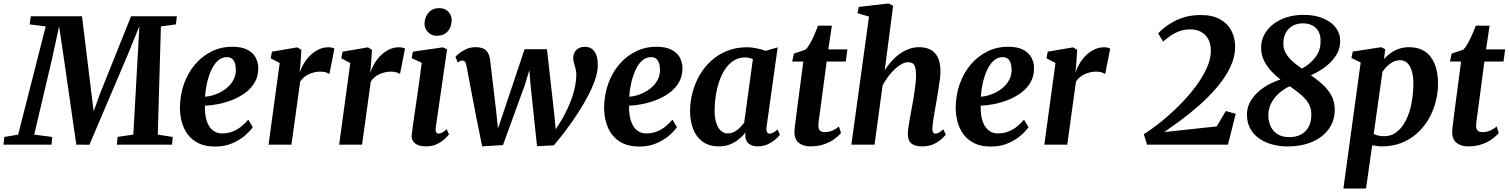

<svg xmlns="http://www.w3.org/2000/svg" viewBox="-60 -837 8730 1111"><path d="M-40 0 -35 -44.5 45 -58 204.5 -684 111.5 -696 118.5 -743H414.5L470 -288.5L482 -192.5L517 -290.5L698.5 -743H963.5L958 -696L871 -684L853 -58L939.5 -44.5L935.5 0H616.5L620.5 -45L711.5 -58L735.5 -488.5L746.5 -685.5L675.5 -511.5L457.5 0.5L381.5 0L309.5 -500L282 -684.5L241 -496L138 -58L242 -44.5L238 0Z M1402.5 -101.5Q1389 -80.5 1359.2 -54.2Q1329.5 -28 1285.5 -8.5Q1241.5 11 1184.5 11Q1128.5 11 1089.8 -7.8Q1051 -26.5 1027 -58.5Q1003 -90.5 992.2 -130Q981.5 -169.5 981 -211Q981.5 -286 1004.2 -350.5Q1027 -415 1068 -463.5Q1109 -512 1164.2 -539.2Q1219.5 -566.5 1284 -566.5Q1336 -566.5 1368.8 -550.5Q1401.5 -534.5 1417.5 -507Q1433.5 -479.5 1434.5 -445Q1435 -397.5 1414.8 -361.8Q1394.5 -326 1360 -300.5Q1325.5 -275 1284.2 -258.8Q1243 -242.5 1201.5 -234.5Q1160 -226.5 1125.5 -225.5Q1124.5 -190.5 1130.2 -161.2Q1136 -132 1148.2 -110.5Q1160.5 -89 1179.8 -77Q1199 -65 1225.5 -65Q1260 -65 1287.8 -76.5Q1315.5 -88 1337.5 -106.2Q1359.5 -124.5 1376.5 -144.5ZM1254 -506.5Q1222.5 -506.5 1199.5 -484.8Q1176.5 -463 1161.2 -428.2Q1146 -393.5 1137.2 -353.5Q1128.5 -313.5 1126.5 -277.5Q1148 -278.5 1172.5 -285.8Q1197 -293 1220.8 -306.2Q1244.5 -319.5 1263.8 -338.5Q1283 -357.5 1294.2 -382Q1305.5 -406.5 1304.5 -436Q1303.5 -471.5 1290.5 -489Q1277.5 -506.5 1254 -506.5Z M1494 0 1558.5 -472.5 1506.5 -499.5 1513.5 -538 1660.5 -563 1684 -548.5 1678 -458 1673.5 -416.5Q1682.5 -443 1698 -469.2Q1713.5 -495.5 1735.2 -516.8Q1757 -538 1783.8 -550.8Q1810.5 -563.5 1841.5 -563.5Q1853 -563.5 1862.2 -560.8Q1871.5 -558 1875 -555L1846 -408.5Q1842 -412.5 1828.5 -417.5Q1815 -422.5 1793.5 -422.5Q1777 -422.5 1760 -418.8Q1743 -415 1727.2 -407.8Q1711.5 -400.5 1698.8 -389.8Q1686 -379 1677 -365L1626.5 0Z M1902.5 0 1967 -472.5 1915 -499.5 1922 -538 2069 -563 2092.5 -548.5 2086.5 -458 2082 -416.5Q2091 -443 2106.5 -469.2Q2122 -495.5 2143.8 -516.8Q2165.5 -538 2192.2 -550.8Q2219 -563.5 2250 -563.5Q2261.5 -563.5 2270.8 -560.8Q2280 -558 2283.5 -555L2254.5 -408.5Q2250.5 -412.5 2237 -417.5Q2223.5 -422.5 2202 -422.5Q2185.5 -422.5 2168.5 -418.8Q2151.5 -415 2135.8 -407.8Q2120 -400.5 2107.2 -389.8Q2094.5 -379 2085.5 -365L2035 0Z M2405 10Q2376.5 10 2357.2 1.8Q2338 -6.5 2329 -21.8Q2320 -37 2322.5 -58.5Q2325 -79.5 2329.5 -111.2Q2334 -143 2339.8 -183.8Q2345.5 -224.5 2352.5 -271.5Q2359.5 -318.5 2366.5 -369.8Q2373.5 -421 2380.5 -473.5L2322 -500.5L2329 -538L2502.5 -563L2527 -551.5L2461.5 -99.5Q2459 -81.5 2463.5 -72.8Q2468 -64 2478 -64Q2487.5 -64 2498 -69.5Q2508.5 -75 2525 -89L2538 -59Q2532 -51 2515 -34.5Q2498 -18 2470.2 -4Q2442.5 10 2405 10ZM2466 -630Q2436.5 -630 2415.8 -651.8Q2395 -673.5 2396.5 -703Q2398 -739.5 2420.8 -764.8Q2443.5 -790 2482 -790Q2515.5 -790 2534.8 -768.8Q2554 -747.5 2553.5 -719.5Q2553 -681.5 2531 -655.8Q2509 -630 2466 -630Z M2730 10 2694.5 -166 2639 -457Q2635.5 -473.5 2630.2 -480Q2625 -486.5 2617 -486.5Q2607.5 -487 2601.8 -483.2Q2596 -479.5 2588.5 -475.5L2575.5 -508.5Q2580.5 -515 2596.8 -528.2Q2613 -541.5 2637.8 -552.8Q2662.5 -564 2692 -564Q2733 -564 2751.8 -546Q2770.5 -528 2775.5 -494.5L2811 -194L2821.5 -93.5L2862.5 -214.5L2975.5 -552.5H3105L3146.5 -182.5L3155.5 -88.5L3194 -150Q3210.5 -179.5 3225.2 -211.2Q3240 -243 3251 -275.5Q3262 -308 3268.2 -340.8Q3274.5 -373.5 3275 -405Q3275 -422.5 3270.5 -439Q3266 -455.5 3261.5 -471.5Q3257 -487.5 3257 -503Q3257 -530 3275 -548Q3293 -566 3323.5 -566Q3351.5 -566 3368 -552Q3384.5 -538 3391.8 -514.5Q3399 -491 3399 -463.5Q3400 -427 3385.5 -382.5Q3371 -338 3345.8 -288.8Q3320.5 -239.5 3288 -188.8Q3255.5 -138 3218.8 -89Q3182 -40 3145 4L3047.5 9L3010 -344.5L3003 -431L2976.5 -344L2850.5 2.5Z M3857 -101.5Q3843.5 -80.5 3813.8 -54.2Q3784 -28 3740 -8.5Q3696 11 3639 11Q3583 11 3544.2 -7.8Q3505.5 -26.5 3481.5 -58.5Q3457.5 -90.5 3446.8 -130Q3436 -169.5 3435.5 -211Q3436 -286 3458.8 -350.5Q3481.5 -415 3522.5 -463.5Q3563.5 -512 3618.8 -539.2Q3674 -566.5 3738.5 -566.5Q3790.5 -566.5 3823.2 -550.5Q3856 -534.5 3872 -507Q3888 -479.5 3889 -445Q3889.5 -397.5 3869.2 -361.8Q3849 -326 3814.5 -300.5Q3780 -275 3738.8 -258.8Q3697.5 -242.5 3656 -234.5Q3614.5 -226.5 3580 -225.5Q3579 -190.5 3584.8 -161.2Q3590.5 -132 3602.8 -110.5Q3615 -89 3634.2 -77Q3653.5 -65 3680 -65Q3714.5 -65 3742.2 -76.5Q3770 -88 3792 -106.2Q3814 -124.5 3831 -144.5ZM3708.5 -506.5Q3677 -506.5 3654 -484.8Q3631 -463 3615.8 -428.2Q3600.5 -393.5 3591.8 -353.5Q3583 -313.5 3581 -277.5Q3602.5 -278.5 3627 -285.8Q3651.5 -293 3675.2 -306.2Q3699 -319.5 3718.2 -338.5Q3737.5 -357.5 3748.8 -382Q3760 -406.5 3759 -436Q3758 -471.5 3745 -489Q3732 -506.5 3708.5 -506.5Z M4375.5 -101.5Q4373 -80.5 4378.8 -72Q4384.5 -63.5 4394.5 -63.5Q4402.5 -63.5 4413 -69Q4423.5 -74.5 4439 -87.5L4453 -57.5Q4447.5 -49 4429.8 -32.8Q4412 -16.5 4385 -3.2Q4358 10 4323.5 10Q4292.5 10 4273 -5.5Q4253.5 -21 4252.5 -52L4254.5 -71Q4239 -51 4216.8 -32.5Q4194.5 -14 4165.5 -2Q4136.5 10 4100.5 10Q4043.5 10 4006.2 -17Q3969 -44 3951 -90.2Q3933 -136.5 3933 -193.5Q3933 -247.5 3947 -301Q3961 -354.5 3988.2 -401.8Q4015.5 -449 4055.5 -485.5Q4095.5 -522 4147.5 -542.8Q4199.5 -563.5 4262.5 -563.5Q4289 -563.5 4319.2 -557.2Q4349.5 -551 4370.5 -543L4440 -563ZM4296.5 -494.5Q4286.5 -499.5 4275 -502Q4263.5 -504.5 4250.5 -504.5Q4213.5 -504.5 4185 -486Q4156.5 -467.5 4135.5 -436Q4114.5 -404.5 4101.2 -364.5Q4088 -324.5 4081.5 -281.5Q4075 -238.5 4075 -197.5Q4075 -154.5 4084.8 -124.8Q4094.5 -95 4111.8 -80Q4129 -65 4151.5 -65Q4166.5 -65 4180 -70.2Q4193.5 -75.5 4205.2 -84.5Q4217 -93.5 4227.2 -104.5Q4237.5 -115.5 4246 -126.5Z M4684 -183.5Q4681.5 -166.5 4679.8 -153.5Q4678 -140.5 4676.8 -130Q4675.5 -119.5 4675.5 -109Q4675.5 -91 4684.2 -81.8Q4693 -72.5 4710 -72.5Q4736 -72.5 4756.8 -81.5Q4777.5 -90.5 4794.5 -105L4806.5 -67Q4793 -51 4768.8 -33Q4744.5 -15 4709.5 -2.5Q4674.5 10 4627.5 10Q4590.5 10 4563.8 -9.2Q4537 -28.5 4537 -75.5Q4537 -79.5 4537.5 -85.5Q4538 -91.5 4539.2 -102.5Q4540.5 -113.5 4542.8 -131.8Q4545 -150 4548.5 -177.5L4588.5 -481H4524L4534 -527L4601 -549.5Q4614 -562 4627.5 -586Q4641 -610 4653 -637.8Q4665 -665.5 4674 -688.5H4753.5L4733 -551H4843.5L4834 -481H4723.5Z M5277 10Q5243 10 5224.5 0.2Q5206 -9.5 5199.5 -26.2Q5193 -43 5193 -64Q5193.5 -76.5 5195.8 -94.2Q5198 -112 5201.5 -133Q5205 -154 5209.2 -176Q5213.5 -198 5217 -218Q5221 -239 5225 -263Q5229 -287 5232.5 -312Q5236 -337 5238.5 -360.8Q5241 -384.5 5240.5 -405.5Q5240 -433.5 5235.2 -449Q5230.5 -464.5 5220.5 -470.8Q5210.5 -477 5194.5 -477Q5177 -477 5157 -466Q5137 -455 5117 -436.2Q5097 -417.5 5079 -393.2Q5061 -369 5047 -342.5L5000.5 0H4866.5L4968.5 -741L4902 -760.5L4909 -797L5082.5 -817L5108 -803.5L5059.5 -431Q5077 -458.5 5098.8 -482.8Q5120.5 -507 5146 -525.2Q5171.5 -543.5 5200 -553.8Q5228.5 -564 5259 -564Q5296 -564 5323.8 -550Q5351.5 -536 5366.8 -504.5Q5382 -473 5382 -420Q5382 -402.5 5377.8 -371.8Q5373.5 -341 5368 -307.5Q5362.5 -274 5358 -246.5Q5355 -228 5351.2 -207Q5347.5 -186 5344 -165.5Q5340.5 -145 5338 -126.5Q5335.5 -108 5335 -93Q5335 -75.5 5340.5 -69.5Q5346 -63.5 5352.5 -63.5Q5362 -63.5 5372 -69Q5382 -74.5 5399.5 -88.5L5412.5 -57.5Q5407 -50.5 5389.8 -34Q5372.5 -17.5 5344.2 -3.8Q5316 10 5277 10Z M5891.5 -101.5Q5878 -80.5 5848.2 -54.2Q5818.5 -28 5774.5 -8.5Q5730.5 11 5673.5 11Q5617.5 11 5578.8 -7.8Q5540 -26.5 5516 -58.5Q5492 -90.5 5481.2 -130Q5470.5 -169.5 5470 -211Q5470.5 -286 5493.2 -350.5Q5516 -415 5557 -463.5Q5598 -512 5653.2 -539.2Q5708.5 -566.5 5773 -566.5Q5825 -566.5 5857.8 -550.5Q5890.5 -534.5 5906.5 -507Q5922.5 -479.5 5923.5 -445Q5924 -397.5 5903.8 -361.8Q5883.5 -326 5849 -300.5Q5814.5 -275 5773.2 -258.8Q5732 -242.5 5690.5 -234.5Q5649 -226.5 5614.5 -225.5Q5613.5 -190.5 5619.2 -161.2Q5625 -132 5637.2 -110.5Q5649.5 -89 5668.8 -77Q5688 -65 5714.5 -65Q5749 -65 5776.8 -76.5Q5804.5 -88 5826.5 -106.2Q5848.5 -124.5 5865.5 -144.5ZM5743 -506.5Q5711.5 -506.5 5688.5 -484.8Q5665.5 -463 5650.2 -428.2Q5635 -393.5 5626.2 -353.5Q5617.5 -313.5 5615.5 -277.5Q5637 -278.5 5661.5 -285.8Q5686 -293 5709.8 -306.2Q5733.5 -319.5 5752.8 -338.5Q5772 -357.5 5783.2 -382Q5794.5 -406.5 5793.5 -436Q5792.5 -471.5 5779.5 -489Q5766.5 -506.5 5743 -506.5Z M5983 0 6047.5 -472.5 5995.5 -499.5 6002.5 -538 6149.5 -563 6173 -548.5 6167 -458 6162.5 -416.5Q6171.5 -443 6187 -469.2Q6202.5 -495.5 6224.2 -516.8Q6246 -538 6272.8 -550.8Q6299.5 -563.5 6330.5 -563.5Q6342 -563.5 6351.2 -560.8Q6360.5 -558 6364 -555L6335 -408.5Q6331 -412.5 6317.5 -417.5Q6304 -422.5 6282.5 -422.5Q6266 -422.5 6249 -418.8Q6232 -415 6216.2 -407.8Q6200.5 -400.5 6187.8 -389.8Q6175 -379 6166 -365L6115.5 0Z M6577.5 0 6558.5 -60.5Q6606.5 -90.5 6659.5 -133.2Q6712.5 -176 6763.5 -227Q6814.5 -278 6855.8 -332.5Q6897 -387 6921.8 -440.8Q6946.5 -494.5 6946.5 -542Q6946.5 -585 6930.2 -612.8Q6914 -640.5 6887.5 -653.8Q6861 -667 6828.5 -667Q6790.5 -667 6760.2 -654.8Q6730 -642.5 6707.5 -626Q6685 -609.5 6670 -596.5L6641.5 -644.5Q6658 -661 6680.8 -679.2Q6703.5 -697.5 6733.8 -713.5Q6764 -729.5 6802.2 -739.8Q6840.5 -750 6888.5 -750Q6956.5 -750 7000.2 -725.2Q7044 -700.5 7065.5 -659Q7087 -617.5 7087 -568Q7087 -506.5 7058.2 -447Q7029.5 -387.5 6982.5 -332.5Q6935.5 -277.5 6880.5 -228.8Q6825.5 -180 6772 -140.8Q6718.5 -101.5 6677.5 -73L6980.5 -105.5L7033 -194.5L7090.5 -178.5L7045.5 0Z M7390.5 10.5Q7349 10.5 7307.2 0.2Q7265.5 -10 7231.5 -32Q7197.5 -54 7176.8 -88.8Q7156 -123.5 7155.5 -171.5Q7155 -220.5 7182 -261Q7209 -301.5 7253.2 -331Q7297.5 -360.5 7349.5 -377Q7321 -398.5 7295.5 -426Q7270 -453.5 7253.8 -487.2Q7237.5 -521 7237.5 -562Q7237 -601 7255 -635.2Q7273 -669.5 7306 -695.8Q7339 -722 7383.8 -736.5Q7428.5 -751 7482 -751Q7548.5 -751 7596 -731Q7643.5 -711 7669.2 -677.2Q7695 -643.5 7695 -601.5Q7695.5 -559 7674.2 -522Q7653 -485 7614.5 -454.5Q7576 -424 7525.5 -401.5Q7562 -377 7593.5 -348.2Q7625 -319.5 7644.2 -283.8Q7663.5 -248 7663.5 -202Q7663.5 -137.5 7628.2 -89.5Q7593 -41.5 7531.2 -15.5Q7469.5 10.5 7390.5 10.5ZM7473.5 -440Q7518 -463.5 7550 -503.8Q7582 -544 7581.5 -600.5Q7581.5 -635.5 7567.8 -658Q7554 -680.5 7531 -691.2Q7508 -702 7479.5 -702Q7446 -702 7420.5 -688Q7395 -674 7380.5 -647.8Q7366 -621.5 7366 -585Q7366 -555.5 7379.5 -530.8Q7393 -506 7417.2 -483.8Q7441.5 -461.5 7473.5 -440ZM7401 -43.5Q7440 -43.5 7468.5 -59Q7497 -74.5 7512.5 -103.5Q7528 -132.5 7528 -173.5Q7528 -200.5 7519.5 -222.2Q7511 -244 7494.8 -262.5Q7478.5 -281 7455.5 -299.2Q7432.5 -317.5 7403.5 -338Q7373.5 -325 7344.8 -300.8Q7316 -276.5 7297.5 -243.2Q7279 -210 7279 -169.5Q7279.5 -134 7292.8 -105.5Q7306 -77 7333 -60.2Q7360 -43.5 7401 -43.5Z M7713.5 254 7813.5 -475.5 7760 -501 7767.5 -538.5 7933 -564 7955.5 -552 7948.5 -495.5Q7964 -513.5 7985.5 -529Q8007 -544.5 8034 -554.2Q8061 -564 8093 -564Q8148.5 -564 8185.8 -538.8Q8223 -513.5 8242 -466.5Q8261 -419.5 8261 -354Q8261 -297.5 8246.5 -244Q8232 -190.5 8204.5 -144.5Q8177 -98.5 8137.5 -63.8Q8098 -29 8047.8 -9.5Q7997.5 10 7937.5 10Q7924 10 7909 8Q7894 6 7880 3.5L7844.5 254ZM7889 -62.5Q7901 -55.5 7916 -52.2Q7931 -49 7949.5 -49Q7985.5 -49 8013 -67Q8040.5 -85 8060.5 -115.5Q8080.5 -146 8093.5 -185.2Q8106.5 -224.5 8112.5 -268Q8118.5 -311.5 8118.5 -354.5Q8118.5 -393.5 8110 -423.8Q8101.5 -454 8084.5 -471.2Q8067.5 -488.5 8041.5 -488.5Q8019 -488.5 8000 -478.5Q7981 -468.5 7965.8 -453.2Q7950.5 -438 7939.5 -421.5Z M8490 -183.5Q8487.5 -166.5 8485.8 -153.5Q8484 -140.5 8482.8 -130Q8481.5 -119.5 8481.5 -109Q8481.5 -91 8490.2 -81.8Q8499 -72.5 8516 -72.5Q8542 -72.5 8562.8 -81.5Q8583.5 -90.5 8600.5 -105L8612.5 -67Q8599 -51 8574.8 -33Q8550.5 -15 8515.5 -2.5Q8480.5 10 8433.5 10Q8396.5 10 8369.8 -9.2Q8343 -28.5 8343 -75.5Q8343 -79.5 8343.5 -85.5Q8344 -91.5 8345.2 -102.5Q8346.5 -113.5 8348.8 -131.8Q8351 -150 8354.5 -177.5L8394.5 -481H8330L8340 -527L8407 -549.5Q8420 -562 8433.5 -586Q8447 -610 8459 -637.8Q8471 -665.5 8480 -688.5H8559.5L8539 -551H8649.5L8640 -481H8529.5Z"/></svg>

Font: Merriweather 28pt
Style: Bold Italic
Weight: 700
Italic angle: -7.8°
Version: Version 2.101